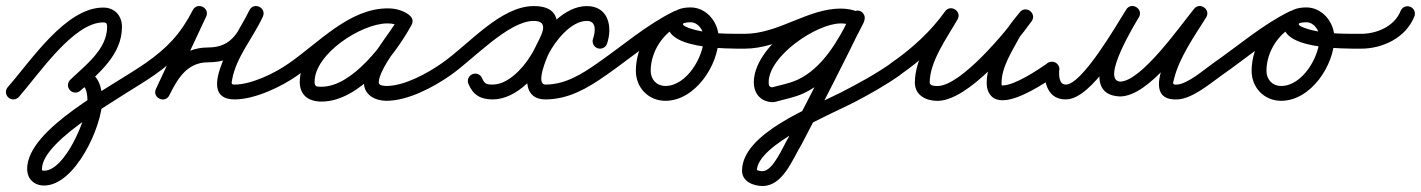

<svg xmlns="http://www.w3.org/2000/svg" viewBox="-25 -310 4788 647"><path d="M38.7 16.5C38.7 16.5 38.7 16.5 38.7 16.5C104.6 -58.1 222.1 -234.5 322.8 -234.5C333.7 -234.5 336 -230.1 336 -219.5C336 -143.5 261.8 -89.5 211.6 -41C201.7 -31.4 201.4 -15.5 211 -5.6C220.6 4.3 236.5 4.6 246.4 -5C246.4 -5 246.4 -5 246.4 -5C308.2 -64.9 386 -125.1 386 -219.5C386 -257.4 361.4 -284.5 322.8 -284.5C196.1 -284.5 79.6 -105.4 1.3 -16.5C-7.9 -6.2 -6.9 9.6 3.5 18.7C13.8 27.9 29.6 26.9 38.7 16.5ZM246.4 -5C246.4 -5 246.4 -5 246.4 -5C249.3 -7.9 258.6 -16.4 262.2 -16.4C263.1 -16.4 260.3 -16.8 259.5 -17.2C258.9 -17.5 260 -16.5 260.4 -16C261.3 -14.7 261.9 -13.5 262.5 -12.1C267.7 -0.6 269.6 14 269.6 26.6C269.6 85.5 194.7 265.2 123.7 265.2C117.1 265.2 116.5 265.3 116.5 259.1C116.5 159.6 400.4 9.2 494.3 -56.5C505.6 -64.4 508.4 -80 500.5 -91.3C492.6 -102.6 477 -105.4 465.7 -97.5C352.4 -18.1 66.5 123.4 66.5 259.1C66.5 293.1 90.2 315.2 123.7 315.2C228.4 315.2 319.6 115.2 319.6 26.6C319.6 -8.9 307.2 -66.4 262.2 -66.4C242.5 -66.4 225.2 -54.1 211.6 -41C201.7 -31.4 201.4 -15.5 211 -5.6C220.6 4.3 236.5 4.6 246.4 -5Z M459.5 -62.7C467.4 -51.4 482.9 -48.6 494.3 -56.5C573.4 -111.5 624.9 -166.4 669.3 -253.1C676.7 -267.7 669 -280.6 657.6 -286.1C646.3 -291.7 631.3 -289.9 624.4 -275.1C583.1 -186.9 541.8 -98.8 500.6 -10.6C493.6 4.3 501.2 17.1 512.4 22.5C523.5 27.9 538.3 25.9 545.6 11.1C573.3 -44.8 605.3 -100 676 -100C784.2 -100 814.3 -167 860.1 -252.7C867.7 -266.9 859.8 -279.8 848.3 -285.4C836.9 -291.1 821.9 -289.5 815.2 -274.8C787 -212.6 619 25 766 25C833.5 25 923.8 -17.6 978.5 -56.6C989.8 -64.7 992.4 -80.3 984.4 -91.5C976.3 -102.8 960.7 -105.4 949.5 -97.4C949.5 -97.4 949.5 -97.4 949.5 -97.4C903.6 -64.6 822.7 -25 766 -25C753.1 -25 755.1 -29.4 757.4 -42.5C770.8 -117.8 829.1 -184.4 860.8 -254.1C867.4 -268.8 860 -281.5 849.1 -286.9C838.1 -292.3 823.5 -290.5 815.9 -276.3C779.7 -208.4 761.2 -150 676 -150C584 -150 537.5 -85.3 500.8 -11.1C493.5 3.7 501.3 16.6 512.6 22C523.9 27.5 538.9 25.5 545.8 10.6C587.1 -77.6 628.4 -165.7 669.6 -253.9C676.6 -268.7 669.1 -281.5 658 -286.9C646.9 -292.4 632.2 -290.4 624.7 -275.9C584 -196.4 538.2 -148 465.7 -97.5C454.4 -89.6 451.6 -74.1 459.5 -62.7Z M943.5 -62.7C951.3 -51.4 966.9 -48.6 978.3 -56.5C1067.5 -118.4 1168.2 -231.8 1281.6 -231.8C1295.8 -231.8 1310.8 -229 1322.5 -220.7C1335.4 -211.4 1349 -217.9 1356 -228.8C1363 -239.6 1363.3 -254.7 1349.5 -262.6C1326.6 -275.9 1307.4 -281.1 1280.3 -281.1C1164.7 -281.1 985.1 -157.8 985.1 -34.2C985.1 11.8 1015.8 32.3 1058.7 32.3C1185.6 32.3 1307 -125.6 1361.9 -226C1369.9 -240.6 1363 -253.9 1352 -259.9C1341 -265.9 1326.1 -264.6 1318.1 -250C1283.3 -186.6 1201.3 -102.8 1201.3 -31.6C1201.3 10.3 1240 29.7 1277 29.7C1349.5 29.7 1435.2 -15.8 1493.3 -56.5C1504.6 -64.4 1507.4 -80 1499.5 -91.3C1491.6 -102.6 1476 -105.4 1464.7 -97.5C1464.7 -97.5 1464.7 -97.5 1464.7 -97.5C1415.5 -63.1 1338.5 -20.3 1277 -20.3C1270.3 -20.3 1251.3 -21.5 1251.3 -31.6C1251.3 -77.9 1335.4 -177.5 1361.9 -226C1369.9 -240.6 1363 -253.9 1352 -259.9C1341 -265.9 1326.1 -264.6 1318.1 -250C1273.4 -168.3 1163.2 -17.7 1058.7 -17.7C1042.9 -17.7 1035.1 -17.3 1035.1 -34.2C1035.1 -129.1 1193.3 -231.1 1280.3 -231.1C1298.8 -231.1 1309.4 -228.1 1324.5 -219.4C1338.2 -211.4 1351.4 -217.3 1358 -227.5C1364.6 -237.6 1364.4 -252.1 1351.5 -261.3C1331.2 -275.8 1306.3 -281.8 1281.6 -281.8C1152.5 -281.8 1049.5 -166.8 949.7 -97.5C938.4 -89.7 935.6 -74.1 943.5 -62.7Z M1493.3 -56.5C1493.3 -56.5 1493.3 -56.5 1493.3 -56.5C1568.3 -108.7 1687.7 -238.9 1772.9 -239.5C1832.2 -239.9 1795.1 -185.6 1778.8 -150.6C1756 -101.6 1696.4 -25 1635.3 -25C1613.5 -25 1607.5 -28 1599.5 -46.7C1594.1 -59.5 1579.5 -65.4 1566.8 -60C1554 -54.6 1548.1 -40 1553.5 -27.3C1569.3 10.1 1594.2 25 1635.3 25C1717.8 25 1792.4 -61.4 1824.1 -129.4C1856.1 -197.9 1883.1 -290.3 1772.5 -289.5C1660.8 -288.7 1554.3 -159.9 1464.7 -97.5C1453.4 -89.6 1450.6 -74 1458.5 -62.7C1466.4 -51.4 1482 -48.6 1493.3 -56.5ZM1989 -147.3C2002.1 -142.9 2016.3 -150 2020.7 -163C2039.8 -220 2025.3 -289.5 1952.5 -289.5C1877.5 -289.5 1810.1 -211.8 1779.2 -151.4C1754.3 -102.6 1717.1 25 1813 25C1890.7 25 1955.9 -13.2 2017.4 -56.6C2028.7 -64.5 2031.4 -80.1 2023.4 -91.4C2015.5 -102.7 1999.9 -105.4 1988.6 -97.4C1988.6 -97.4 1988.6 -97.4 1988.6 -97.4C1936.1 -60.4 1879.5 -25 1813 -25C1778.2 -25 1818.7 -118.8 1823.8 -128.6C1845.2 -170.6 1898.5 -239.5 1952.5 -239.5C1986.7 -239.5 1981 -202.1 1973.3 -179C1968.9 -165.9 1976 -151.7 1989 -147.3Z M1982.4 -62.8C1990.3 -51.4 2005.9 -48.6 2017.2 -56.4C2099.3 -113.3 2178.8 -183.3 2268.3 -227C2283.2 -234.2 2285.3 -249 2279.9 -260.2C2274.6 -271.4 2261.8 -279.1 2246.9 -272.2C2170.5 -236.7 2117.7 -155.4 2117.7 -71.2C2117.7 -14.7 2160.1 29.7 2217.2 29.7C2317.6 29.7 2396.6 -90.9 2396.6 -182.5C2396.6 -234.6 2356.1 -285 2302 -285C2272.9 -285 2240.2 -277.1 2229.4 -246.3C2229.4 -246.3 2229.4 -246.3 2229.4 -246.3C2229.4 -246.4 2229.5 -246.4 2229.5 -246.4C2192.3 -142.3 2432.4 -146.1 2484 -146C2497.8 -146 2509 -157.2 2509 -171C2509 -184.8 2497.8 -196 2484 -196C2424.9 -196.1 2354.3 -195.2 2297.9 -215.2C2294 -216.6 2274.3 -223.3 2276.5 -229.6C2276.5 -229.6 2276.6 -229.6 2276.6 -229.7C2276.6 -229.7 2276.6 -229.7 2276.6 -229.7C2278.2 -234.3 2298 -235 2302 -235C2328.2 -235 2346.6 -207 2346.6 -182.5C2346.6 -119 2289 -20.3 2217.2 -20.3C2187.7 -20.3 2167.7 -42.1 2167.7 -71.2C2167.7 -136 2209.1 -199.5 2267.9 -226.8C2282.9 -233.7 2284.9 -248.6 2279.5 -260C2274.1 -271.4 2261.2 -279.2 2246.4 -271.9C2154.4 -227 2073 -155.9 1988.8 -97.6C1977.4 -89.7 1974.6 -74.1 1982.4 -62.8Z M2484 -146C2484 -146 2484 -146 2484 -146C2604.9 -146.2 2705.1 -231.1 2808.4 -231.1C2821.2 -231.1 2836.9 -228.6 2848.6 -223.3C2863.7 -216.4 2876.4 -224.5 2881.5 -235.9C2886.6 -247.4 2884.2 -262.2 2869.1 -268.9C2849.9 -277.3 2829.2 -281.1 2808.4 -281.1C2699.5 -281.1 2515.2 -151.2 2515.2 -32.4C2515.2 6.6 2540.3 34.3 2580.4 34.3C2580.5 34.3 2582.2 34 2583.8 33.8C2585.4 33.6 2587.1 33.3 2587.2 33.3C2619.1 24.2 2651.4 18.7 2682.1 4.8C2778.6 -39 2839.3 -140.9 2884.4 -231.9C2886.4 -236 2887.7 -240.2 2888.6 -244.7C2889.4 -248.7 2881.2 -243.8 2873.8 -237.9C2866.5 -232 2860 -224.9 2864 -224.5C2862.4 -224.7 2860.7 -224.8 2859 -225C2848 -227.3 2839.9 -236.7 2839.2 -247.7C2839.1 -248.2 2839.1 -249.8 2839.1 -249.3C2839.1 -248.8 2839.8 -251.8 2840.5 -254.7C2841.2 -257.6 2841.8 -260.6 2841.6 -260.2C2774 -121.1 2703.6 16.5 2631.9 153.4C2631.9 153.4 2632.1 153 2632.3 152.7C2632.5 152.3 2632.7 152 2632.7 152C2613.8 182.9 2580.5 266.8 2544.5 266.8C2538.3 266.8 2529.9 265.5 2524.6 262.3C2524.1 262 2525.5 265.4 2525.5 265.4C2525.5 176.7 2781.1 72.5 2853.6 34.6C2906.4 7 2958.5 -22.3 3007.3 -56.5C3018.6 -64.4 3021.4 -80 3013.5 -91.3C3005.6 -102.6 2990 -105.4 2978.7 -97.5C2978.7 -97.5 2978.7 -97.5 2978.7 -97.5C2924.3 -59.4 2865.6 -27.6 2806.6 2.6C2712.3 50.8 2475.5 138.6 2475.5 265.4C2475.5 301.6 2513.6 316.8 2544.5 316.8C2613.2 316.8 2644.9 228 2675.3 178C2675.3 178 2675.5 177.7 2675.7 177.3C2675.9 177 2676.1 176.6 2676.1 176.6C2748.2 39.2 2818.7 -98.8 2886.6 -238.3C2886.8 -238.7 2887.4 -241.2 2888 -243.8C2888.6 -246.3 2889.1 -248.8 2889.1 -249.3C2889.1 -262.9 2878.1 -274.5 2864 -274.5C2860.2 -274.5 2854.5 -271.3 2849.5 -267.2C2844.5 -263.1 2840.2 -258.1 2839.5 -254.3C2839.3 -253.2 2838.8 -250.5 2839.3 -252.9C2839.4 -253.1 2840.2 -255.2 2839.6 -254.1C2800.2 -174.7 2746.3 -79.2 2661.5 -40.8C2633.3 -28 2603 -23.2 2573.5 -14.8C2573.3 -14.7 2575.1 -15 2576.9 -15.2C2578.7 -15.5 2580.5 -15.7 2580.4 -15.7C2568 -15.7 2565.2 -20.6 2565.2 -32.4C2565.2 -122 2727.3 -231.1 2808.4 -231.1C2822.3 -231.1 2836.2 -228.7 2848.9 -223.1C2864.1 -216.5 2876.7 -224.4 2881.8 -235.8C2886.9 -247.1 2884.4 -261.9 2869.4 -268.7C2851.2 -277.1 2828.3 -281.1 2808.4 -281.1C2695.8 -281.1 2599.6 -196.1 2484 -196C2470.2 -196 2459 -184.8 2459 -171C2459 -157.2 2470.2 -146 2484 -146Z M3006.2 -56.4C3006.2 -56.4 3006.2 -56.4 3006.2 -56.4C3079.5 -106.9 3148.6 -169.7 3200.4 -242.5C3209.5 -255.4 3202.9 -269 3192.1 -275.9C3181.2 -282.9 3166.1 -283.1 3158.3 -269.4C3118.1 -198.9 3057.9 -114.6 3057.9 -31.7C3057.9 11.7 3096.2 29.9 3134.2 29.9C3237.8 29.9 3395.1 -159.4 3451.4 -238.5C3460.8 -251.7 3455.8 -265.6 3446 -273C3436.2 -280.3 3421.5 -281.3 3411.4 -268.6C3396.3 -249.5 3379.4 -230.5 3367.3 -209.4C3367.3 -209.4 3367.2 -209.2 3367.1 -209.1C3367 -208.9 3366.9 -208.8 3366.9 -208.8C3337.5 -153.7 3300 -94.6 3300 -30.3C3300 -19.4 3301.7 -8.4 3306.7 1.4C3306.7 1.4 3306.8 1.6 3306.9 1.7C3307 1.9 3307.1 2.1 3307.1 2.1C3317.1 20.1 3331.3 27.8 3354.4 27.8C3407.8 27.8 3492.2 -27 3534.3 -56.5C3545.6 -64.4 3548.4 -80 3540.5 -91.3C3532.6 -102.6 3517 -105.4 3505.7 -97.5C3473.7 -75.1 3394.5 -22.2 3354.4 -22.2C3339.4 -22.2 3355.8 -13.2 3350.9 -22.1C3350.9 -22.1 3351 -21.9 3351.1 -21.7C3351.2 -21.6 3351.3 -21.4 3351.3 -21.4C3350 -23.9 3350 -27.6 3350 -30.3C3350 -84.7 3386 -138.3 3411.1 -185.2C3411.1 -185.2 3411 -185.1 3410.9 -184.9C3410.8 -184.8 3410.7 -184.6 3410.7 -184.6C3421.5 -203.4 3437 -220.4 3450.6 -237.4C3460.7 -250.1 3455.4 -264.2 3445.2 -271.9C3435.1 -279.5 3420 -280.7 3410.6 -267.5C3366.8 -205.9 3213.1 -20.1 3134.2 -20.1C3126.4 -20.1 3107.9 -20.5 3107.9 -31.7C3107.9 -103.4 3166.6 -182.9 3201.7 -244.6C3209.6 -258.4 3203.6 -271.5 3193.4 -278C3183.3 -284.5 3168.8 -284.4 3159.6 -271.5C3111.2 -203.5 3046.4 -144.7 2977.8 -97.6C2966.5 -89.8 2963.6 -74.2 2971.4 -62.8C2979.2 -51.5 2994.8 -48.6 3006.2 -56.4Z M3519.2 -102C3505.4 -102.1 3494.1 -91 3494 -77.2C3493.7 -27.5 3507.6 25 3566.5 25C3656 25 3766.6 -177.7 3812.5 -251.3C3821.2 -265.2 3814.7 -278.8 3803.9 -285.4C3793.2 -291.9 3778.1 -291.4 3769.7 -277.2C3737.5 -222.8 3597.7 8.3 3748.2 15C3748.2 15 3748.5 15 3748.9 15C3749.2 15 3749.5 15 3749.5 15C3849.2 14.5 3974.6 -170.7 4037.7 -248.8C4047.5 -261 4041.5 -274.8 4031 -282.4C4020.5 -289.9 4005.4 -291 3997.1 -277.8C3972.9 -239.2 3784.7 33.7 3943.4 25C3993.9 22.2 4051.8 -27.8 4092.5 -56.6C4103.7 -64.6 4106.4 -80.2 4098.4 -91.5C4090.4 -102.7 4074.8 -105.4 4063.5 -97.4C4032.3 -75.3 3977.9 -27 3940.6 -25C3924 -24 3927.6 -29.4 3932.1 -47.1C3950 -117.6 4001.3 -190.4 4039.4 -251.2C4047.7 -264.5 4042.5 -277.8 4032.7 -284.8C4023 -291.8 4008.6 -292.4 3998.8 -280.2C3948.1 -217.5 3820.1 -35.3 3749.2 -35C3749.2 -35 3749.5 -35 3749.8 -35C3750.2 -35 3750.5 -35 3750.5 -35C3682.1 -38 3801.4 -232.6 3812.7 -251.7C3821.1 -265.9 3814.8 -279.4 3804.2 -285.8C3793.6 -292.3 3778.7 -291.7 3770 -277.7C3736.4 -223.7 3621.3 -25 3566.5 -25C3541.7 -25 3543.9 -58.8 3544 -76.8C3544.1 -90.6 3533 -101.9 3519.2 -102Z M4057.4 -62.8C4065.3 -51.4 4080.9 -48.6 4092.2 -56.4C4174.3 -113.3 4253.8 -183.3 4343.3 -227C4358.2 -234.2 4360.3 -249 4354.9 -260.2C4349.6 -271.4 4336.8 -279.1 4321.9 -272.2C4245.5 -236.7 4192.7 -155.4 4192.7 -71.2C4192.7 -14.7 4235.1 29.7 4292.2 29.7C4392.6 29.7 4471.6 -90.9 4471.6 -182.5C4471.6 -234.6 4431.1 -285 4377 -285C4347.9 -285 4315.2 -277.1 4304.4 -246.3C4304.4 -246.3 4304.4 -246.3 4304.4 -246.3C4304.4 -246.4 4304.5 -246.4 4304.5 -246.4C4267.3 -142.3 4507.4 -146.1 4559 -146C4572.8 -146 4584 -157.2 4584 -171C4584 -184.8 4572.8 -196 4559 -196C4499.9 -196.1 4429.3 -195.2 4372.9 -215.2C4369 -216.6 4349.3 -223.3 4351.5 -229.6C4351.5 -229.6 4351.6 -229.6 4351.6 -229.7C4351.6 -229.7 4351.6 -229.7 4351.6 -229.7C4353.2 -234.3 4373 -235 4377 -235C4403.2 -235 4421.6 -207 4421.6 -182.5C4421.6 -119 4364 -20.3 4292.2 -20.3C4262.7 -20.3 4242.7 -42.1 4242.7 -71.2C4242.7 -136 4284.1 -199.5 4342.9 -226.8C4357.9 -233.7 4359.9 -248.6 4354.5 -260C4349.1 -271.4 4336.2 -279.2 4321.4 -271.9C4229.4 -227 4148 -155.9 4063.8 -97.6C4052.4 -89.7 4049.6 -74.1 4057.4 -62.8Z M4534 -171.3C4533.8 -157.5 4544.9 -146.2 4558.7 -146C4633.2 -145.1 4712.5 -182.3 4741.2 -254.8C4746.3 -267.6 4740 -282.2 4727.2 -287.2C4714.4 -292.3 4699.8 -286 4694.8 -273.2C4673.8 -220.3 4612.8 -195.4 4559.3 -196C4545.5 -196.2 4534.2 -185.1 4534 -171.3Z"/></svg>

Font: FRB American Cursive Guidelines Semibold
Style: Italic
Weight: 600
Italic angle: -25°
Version: Version 2.0;Modular Font Editor K font №1